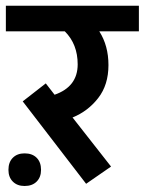

<svg xmlns="http://www.w3.org/2000/svg" viewBox="-50 -602 494 655"><path d="M0 0ZM288.8 -495Q320 -446.2 320 -380Q320 -312.5 285 -267.5Q250 -222.5 197.5 -201.2L328.8 -33.8L243.8 25L27.5 -256.2L106.2 -317.5L136.2 -278.8Q215 -306.2 215 -382.5Q215 -451.2 171.2 -495H-30V-582.5H423.8V-495ZM-21.2 -22.5Q-21.2 -48.8 -6.2 -63.8Q8.8 -78.8 33.8 -78.8Q60 -78.8 75 -63.8Q90 -48.8 90 -22.5Q90 2.5 75 17.5Q60 32.5 33.8 32.5Q8.8 32.5 -6.2 17.5Q-21.2 2.5 -21.2 -22.5Z"/></svg>

Font: Cambay
Style: Bold
Weight: 700
Designer: Pooja Saxena
Foundry: Pooja Saxena
Version: Version 1.096;PS 001.096;hotconv 1.0.70;makeotf.lib2.5.58329